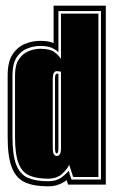

<svg xmlns="http://www.w3.org/2000/svg" viewBox="-20 -651 402 677"><path d="M149 6Q101 6 69.5 -7.5Q38 -21 22.5 -58.5Q7 -96 7 -168V-385Q7 -433 24.5 -459.5Q42 -486 68.5 -496.5Q95 -507 122 -507Q151 -507 169 -499V-631H353V0H220L215 -16Q204 -7 187.5 -0.5Q171 6 149 6ZM149 -12Q178 -12 195.5 -24.5Q213 -37 222 -49L232 -18H336V-612H186V-467Q176 -477 161 -483Q146 -489 122 -489Q99 -489 76 -480Q53 -471 38.5 -448.5Q24 -426 24 -385V-168Q24 -103 37.5 -69.5Q51 -36 78.5 -24Q106 -12 149 -12ZM149 -21Q110 -21 84 -32Q58 -43 45.5 -75Q33 -107 33 -168V-385Q33 -422 46.5 -442Q60 -462 80.5 -470.5Q101 -479 122 -479Q156 -479 171.5 -467.5Q187 -456 195 -443V-603H327V-27H238L224 -70Q218 -56 199.5 -38.5Q181 -21 149 -21ZM180 -101Q195 -101 195 -128V-398Q192 -399 188.5 -399.5Q185 -400 180 -400Q166 -400 166 -373V-128Q166 -101 180 -101ZM180 -110Q174 -110 174 -128V-373Q174 -391 180 -391H186V-128Q186 -110 180 -110Z"/></svg>

Font: Alumni Sans Collegiate One
Style: Regular
Weight: 400
Designer: Robert E. Leuschke
Foundry: Robert E. Leuschke
Version: Version 1.100